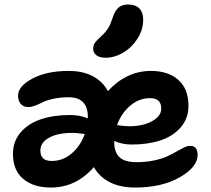

<svg xmlns="http://www.w3.org/2000/svg" viewBox="-20 -819 947 861"><path d="M453.1 -560.1Q426.3 -560.1 412.1 -571.3Q397.9 -582.5 397.9 -601.1Q397.9 -616.2 405.8 -627.4Q413.6 -638.7 433.1 -655.8Q455.1 -675.8 466.1 -694.6Q477.1 -713.4 486.8 -744.1Q497.6 -774.9 513.7 -786.9Q529.8 -798.8 554.2 -798.8Q587.4 -798.8 604.7 -781.2Q622.1 -763.7 622.1 -730Q622.1 -686.5 597.2 -646.7Q572.3 -606.9 533.2 -583.5Q494.1 -560.1 453.1 -560.1ZM208 22Q129.9 22 84 -16.8Q38.1 -55.7 38.1 -128.9Q38.1 -185.5 72.8 -225.6Q107.4 -265.6 164.1 -284.4Q220.7 -303.2 293 -303.2Q340.3 -303.2 373 -288.1Q374 -290 374 -293.9Q374 -382.8 288.1 -382.8Q250 -382.8 219 -376Q188 -369.1 171.9 -360.8Q155.8 -352.5 138.4 -345.7Q121.1 -338.9 106.9 -338.9Q85.4 -338.9 73.2 -352.8Q61 -366.7 61 -390.1Q61 -432.6 125.7 -466.8Q190.4 -501 287.1 -501Q351.6 -501 396.2 -477.3Q440.9 -453.6 463.9 -410.2Q501.5 -452.6 550.8 -476.8Q600.1 -501 657.2 -501Q734.4 -501 779.8 -460.7Q825.2 -420.4 825.2 -344.2Q825.2 -288.1 790.5 -248Q755.9 -208 699.7 -189.5Q643.6 -170.9 571.8 -170.9Q527.3 -170.9 492.2 -187V-181.2Q492.2 -137.7 515.1 -114.7Q538.1 -91.8 591.8 -91.8Q634.3 -91.8 670.2 -99.4Q706.1 -106.9 729.2 -117.7Q752.4 -128.4 771 -139.2Q789.6 -149.9 805.2 -157.5Q820.8 -165 833 -165Q866.2 -165 866.2 -124Q866.2 -69.8 785.9 -23.9Q705.6 22 585.9 22Q518.6 22 471.7 -2.2Q424.8 -26.4 400.9 -69.8Q321.3 22 208 22ZM652.8 -378.9Q603.5 -378.9 563.5 -344.7Q523.4 -310.5 504.9 -257.8Q538.1 -252.9 559.1 -252.9Q621.1 -252.9 662.1 -275.6Q703.1 -298.3 703.1 -332Q703.1 -378.9 652.8 -378.9ZM161.1 -144Q161.1 -120.6 173.3 -108.9Q185.5 -97.2 212.9 -97.2Q262.2 -97.2 301.8 -131.1Q341.3 -165 359.9 -217.8Q323.7 -223.1 306.2 -223.1Q238.3 -223.1 199.7 -201.4Q161.1 -179.7 161.1 -144Z"/></svg>

Font: Shantell Sans Irregular Bouncy
Style: Regular
Weight: 600
Designer: Stephen Nixon, Anya Danilova, Shantell Martin
Foundry: Arrow Type
Version: Version 1.006;[9816181b4]